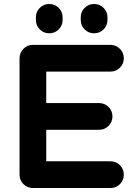

<svg xmlns="http://www.w3.org/2000/svg" viewBox="-20 -944 687 963"><path d="M534 -135Q562 -135 581.5 -115.5Q601 -96 601 -68Q601 -40 581.5 -20.5Q562 -1 534 -1H145Q117 -1 97.5 -20.5Q78 -40 78 -68V-652Q78 -679 97.5 -699Q117 -719 145 -719H534Q562 -719 581.5 -699Q601 -679 601 -651.5Q601 -624 581.5 -604.5Q562 -585 534 -585H212V-427H477Q505 -427 524.5 -407.5Q544 -388 544 -360Q544 -332 524.5 -312.5Q505 -293 477 -293H212V-135ZM385 -844V-857Q385 -885 404.5 -904.5Q424 -924 452 -924Q480 -924 499.5 -904.5Q519 -885 519 -857V-844Q519 -816 499.5 -796.5Q480 -777 452 -777Q424 -777 404.5 -796.5Q385 -816 385 -844ZM160 -844V-857Q160 -885 179.5 -904.5Q199 -924 227 -924Q255 -924 274.5 -904.5Q294 -885 294 -857V-844Q294 -816 274.5 -796.5Q255 -777 227 -777Q199 -777 179.5 -796.5Q160 -816 160 -844Z"/></svg>

Font: Multiround Pro
Style: Regular
Weight: 400
Designer: Ivan Filipov, Sasha Pavljenko
Version: Version 1.005;Fontself Maker 3.5.4